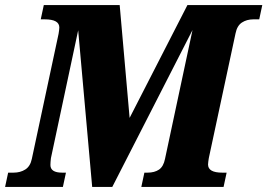

<svg xmlns="http://www.w3.org/2000/svg" viewBox="-56 -734 1050 754"><path d="M-36 0 -24 -56H-3Q24 -56 43.5 -68.5Q63 -81 69 -110L174 -601Q175 -608 176 -614.5Q177 -621 177 -626Q177 -658 120 -658H104L116 -714H414L453 -271L680 -714H974L962 -658H939Q913 -658 894 -645.5Q875 -633 869 -603L764 -113Q763 -106 762 -99.5Q761 -93 761 -88Q761 -56 817 -56H834L822 0H499L511 -56H523Q551 -56 568.5 -68Q586 -80 592 -110L700 -616L385 0H306L251 -615L144 -113Q143 -105 142.5 -98Q142 -91 142 -86Q142 -56 188 -56H203L191 0Z"/></svg>

Font: Noto Serif SemiCondensed ExtraBold
Style: Italic
Weight: 800
Width: 4
Italic angle: -12°
Designer: Monotype Design Team
Foundry: Monotype Imaging Inc.
Version: Version 2.014; ttfautohint (v1.8.4.7-5d5b)